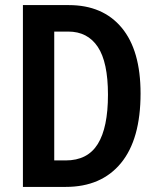

<svg xmlns="http://www.w3.org/2000/svg" viewBox="-20 -734 618 754"><path d="M532 -367Q532 -187 455 -93.5Q378 0 238 0H70V-714H250Q384 -714 458 -625Q532 -536 532 -367ZM404 -362Q404 -490 364 -550Q324 -610 248 -610H193V-104H238Q324 -104 364 -168.5Q404 -233 404 -362Z"/></svg>

Font: Noto Sans Disp Cond SemBd
Style: Regular
Weight: 600
Width: 3
Designer: Monotype Design Team
Foundry: Monotype Imaging Inc.
Version: Version 2.000;GOOG;noto-source:20170915:90ef993387c0; ttfaut